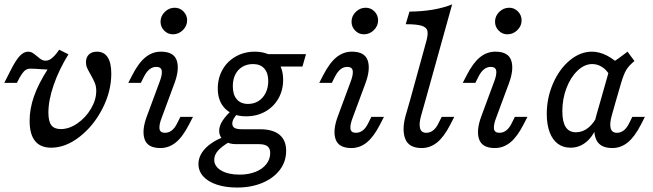

<svg xmlns="http://www.w3.org/2000/svg" viewBox="-30 -661 2971 874"><path d="M104.8 -111.3Q104.8 -165.3 124.6 -222.2Q144.4 -279 186.3 -344.4Q166.9 -346 158.1 -346Q128.2 -348.4 108.9 -348.4Q96.8 -348.4 87.9 -343.1Q79 -337.9 69.8 -324.6Q60.5 -311.3 46.8 -283.9H-10.5L19.4 -342.7Q41.9 -387.1 60.1 -406.5Q78.2 -425.8 98.4 -425.8Q108.9 -425.8 117.7 -420.6Q126.6 -415.3 137.9 -405.6Q150.8 -394.4 158.9 -389.5Q166.9 -384.7 177.4 -384.7Q187.9 -384.7 197.2 -389.9Q206.5 -395.2 216.9 -406Q227.4 -416.9 239.5 -434.7L281.5 -413.7Q238.7 -344.4 214.5 -274.6Q190.3 -204.8 190.3 -148.4Q190.3 -108.9 203.6 -91.1Q216.9 -73.4 246.8 -73.4Q284.7 -73.4 322.2 -99.2Q359.7 -125 383.9 -165.7Q408.1 -206.5 408.1 -246.8Q408.1 -267.7 401.6 -283.5Q395.2 -299.2 382.3 -321.8Q371.8 -340.3 366.5 -352Q361.3 -363.7 361.3 -377.4Q361.3 -400 374.6 -412.9Q387.9 -425.8 411.3 -425.8Q443.5 -425.8 460.1 -400.4Q476.6 -375 476.6 -325.8Q476.6 -245.2 436.3 -166.5Q396 -87.9 332.3 -38.3Q268.5 11.3 203.2 11.3Q154 11.3 129.4 -19.4Q104.8 -50 104.8 -111.3Z M681.5 -356.5Q664.5 -356.5 650.8 -345.6Q637.1 -334.7 625.8 -312.9L611.3 -283.9H554L571.8 -318.5Q600.8 -375 632.3 -400.4Q663.7 -425.8 702.4 -425.8Q761.3 -425.8 774.6 -385.5Q787.9 -345.2 763.7 -280.6L707.3 -128.2Q693.5 -93.5 696 -75Q698.4 -56.5 721 -56.5Q737.9 -56.5 752 -67.3Q766.1 -78.2 776.6 -100L791.1 -129H848.4L830.6 -94.4Q801.6 -37.9 770.2 -12.5Q738.7 12.9 700 12.9Q641.9 12.9 628.2 -27.4Q614.5 -67.7 638.7 -132.3L695.2 -284.7Q708.9 -319.4 706.5 -337.9Q704 -356.5 681.5 -356.5ZM700.8 -562.1Q700.8 -587.9 720.2 -606.9Q739.5 -625.8 765.3 -625.8Q788.7 -625.8 805.2 -608.9Q821.8 -591.9 821.8 -568.5Q821.8 -542.7 802.4 -523.8Q783.1 -504.8 757.3 -504.8Q733.9 -504.8 717.3 -521.8Q700.8 -538.7 700.8 -562.1Z M961.3 -258.1Q961.3 -305.6 983.1 -344Q1004.8 -382.3 1043.5 -404Q1082.3 -425.8 1129.8 -425.8Q1189.5 -425.8 1224.2 -391.5Q1258.9 -357.3 1258.9 -297.6Q1258.9 -250 1237.1 -212.1Q1215.3 -174.2 1177 -152.8Q1138.7 -131.5 1090.3 -131.5Q1030.6 -131.5 996 -165.3Q961.3 -199.2 961.3 -258.1ZM1191.1 -291.9Q1191.1 -329 1173 -349.2Q1154.8 -369.4 1121.8 -369.4Q1094.4 -369.4 1073.4 -356.9Q1052.4 -344.4 1041.1 -321.8Q1029.8 -299.2 1029.8 -268.5Q1029.8 -229.8 1048 -208.9Q1066.1 -187.9 1099.2 -187.9Q1125.8 -187.9 1146.8 -201.2Q1167.7 -214.5 1179.4 -238.3Q1191.1 -262.1 1191.1 -291.9ZM1135.5 -414.5H1362.9L1346.8 -358.1H1208.1ZM873.4 85.5Q873.4 48.4 903.2 16.1Q933.1 -16.1 989.5 -38.7L1017.7 -16.9Q979.8 4.8 962.5 24.6Q945.2 44.4 945.2 66.1Q945.2 96.8 977 115.3Q1008.9 133.9 1061.3 133.9Q1100.8 133.9 1132.7 121.4Q1164.5 108.9 1182.3 86.3Q1200 63.7 1200 35.5Q1200 14.5 1187.5 4.8Q1175 -4.8 1148.4 -4.8H1043.5Q1010.5 -4.8 989.1 -21.8Q967.7 -38.7 967.7 -66.1Q967.7 -87.9 983.5 -112.1Q999.2 -136.3 1032.3 -166.1L1056.5 -149.2Q1041.1 -133.9 1034.3 -121.8Q1027.4 -109.7 1027.4 -98.4Q1027.4 -84.7 1037.9 -78.6Q1048.4 -72.6 1073.4 -72.6H1154Q1212.1 -72.6 1242.3 -47.6Q1272.6 -22.6 1272.6 25.8Q1272.6 74.2 1244 112.1Q1215.3 150 1164.5 171.4Q1113.7 192.7 1049.2 192.7Q996.8 192.7 956.9 179.4Q916.9 166.1 895.2 141.9Q873.4 117.7 873.4 85.5Z M1550.8 -356.5Q1533.9 -356.5 1520.2 -345.6Q1506.5 -334.7 1495.2 -312.9L1480.6 -283.9H1423.4L1441.1 -318.5Q1470.2 -375 1501.6 -400.4Q1533.1 -425.8 1571.8 -425.8Q1630.6 -425.8 1644 -385.5Q1657.3 -345.2 1633.1 -280.6L1576.6 -128.2Q1562.9 -93.5 1565.3 -75Q1567.7 -56.5 1590.3 -56.5Q1607.3 -56.5 1621.4 -67.3Q1635.5 -78.2 1646 -100L1660.5 -129H1717.7L1700 -94.4Q1671 -37.9 1639.5 -12.5Q1608.1 12.9 1569.4 12.9Q1511.3 12.9 1497.6 -27.4Q1483.9 -67.7 1508.1 -132.3L1564.5 -284.7Q1578.2 -319.4 1575.8 -337.9Q1573.4 -356.5 1550.8 -356.5ZM1570.2 -562.1Q1570.2 -587.9 1589.5 -606.9Q1608.9 -625.8 1634.7 -625.8Q1658.1 -625.8 1674.6 -608.9Q1691.1 -591.9 1691.1 -568.5Q1691.1 -542.7 1671.8 -523.8Q1652.4 -504.8 1626.6 -504.8Q1603.2 -504.8 1586.7 -521.8Q1570.2 -538.7 1570.2 -562.1Z M1816.9 -550.8 1833.9 -608.1Q1891.9 -608.9 1939.9 -616.9Q1987.9 -625 2028.2 -641.1L1907.3 -206.5H1837.1L1911.3 -475.8Q1919.4 -505.6 1915.3 -521.4Q1911.3 -537.1 1888.7 -544Q1866.1 -550.8 1816.9 -550.8ZM1910.5 -56.5Q1927.4 -56.5 1941.5 -67.3Q1955.6 -78.2 1966.1 -100L1980.6 -129H2037.9L2020.2 -94.4Q1991.1 -37.9 1959.7 -12.5Q1928.2 12.9 1889.5 12.9Q1831.5 12.9 1814.9 -28.6Q1798.4 -70.2 1816.9 -136.3L1837.1 -206.5H1907.3L1886.3 -132.3Q1876.6 -96.8 1882.3 -76.6Q1887.9 -56.5 1910.5 -56.5Z M2204 -356.5Q2187.1 -356.5 2173.4 -345.6Q2159.7 -334.7 2148.4 -312.9L2133.9 -283.9H2076.6L2094.4 -318.5Q2123.4 -375 2154.8 -400.4Q2186.3 -425.8 2225 -425.8Q2283.9 -425.8 2297.2 -385.5Q2310.5 -345.2 2286.3 -280.6L2229.8 -128.2Q2216.1 -93.5 2218.5 -75Q2221 -56.5 2243.5 -56.5Q2260.5 -56.5 2274.6 -67.3Q2288.7 -78.2 2299.2 -100L2313.7 -129H2371L2353.2 -94.4Q2324.2 -37.9 2292.7 -12.5Q2261.3 12.9 2222.6 12.9Q2164.5 12.9 2150.8 -27.4Q2137.1 -67.7 2161.3 -132.3L2217.7 -284.7Q2231.5 -319.4 2229 -337.9Q2226.6 -356.5 2204 -356.5ZM2223.4 -562.1Q2223.4 -587.9 2242.7 -606.9Q2262.1 -625.8 2287.9 -625.8Q2311.3 -625.8 2327.8 -608.9Q2344.4 -591.9 2344.4 -568.5Q2344.4 -542.7 2325 -523.8Q2305.6 -504.8 2279.8 -504.8Q2256.5 -504.8 2239.9 -521.8Q2223.4 -538.7 2223.4 -562.1Z M2458.9 -142.7Q2458.9 -215.3 2487.5 -281Q2516.1 -346.8 2563.7 -386.3Q2611.3 -425.8 2664.5 -425.8Q2697.6 -425.8 2731.9 -408.5Q2766.1 -391.1 2798.4 -358.1L2746 -316.9Q2732.3 -341.9 2711.3 -355.6Q2690.3 -369.4 2666.1 -369.4Q2630.6 -369.4 2599.2 -339.5Q2567.7 -309.7 2548.8 -260.5Q2529.8 -211.3 2529.8 -154.8Q2529.8 -106.5 2545.2 -82.7Q2560.5 -58.9 2591.9 -58.9Q2622.6 -58.9 2648.4 -79.8Q2674.2 -100.8 2691.9 -139.5L2689.5 -92.7Q2671.8 -42.7 2639.9 -15.7Q2608.1 11.3 2566.9 11.3Q2533.1 11.3 2508.9 -6.9Q2484.7 -25 2471.8 -59.7Q2458.9 -94.4 2458.9 -142.7ZM2826.6 -425.8 2858.1 -383.1Q2832.3 -362.1 2820.6 -342.3Q2808.9 -322.6 2796.8 -281.5L2775 -206.5H2704.8L2752.4 -374.2Q2767.7 -382.3 2785.1 -394.8Q2802.4 -407.3 2826.6 -425.8ZM2778.2 -56.5Q2795.2 -56.5 2809.3 -67.3Q2823.4 -78.2 2833.9 -100L2848.4 -129H2905.6L2887.9 -94.4Q2858.9 -37.9 2827.4 -12.5Q2796 12.9 2757.3 12.9Q2699.2 12.9 2682.7 -28.6Q2666.1 -70.2 2684.7 -136.3L2704.8 -206.5H2775L2754 -132.3Q2744.4 -96.8 2750 -76.6Q2755.6 -56.5 2778.2 -56.5Z"/></svg>

Font: Playfair Micro SmCond SmLight
Style: Italic
Weight: 360
Width: 4
Italic angle: -15.6°
Designer: Claus Eggers Sørensen
Foundry: Claus Eggers Sørensen
Version: Version 2.203;Glyphs 3.3 (3326)